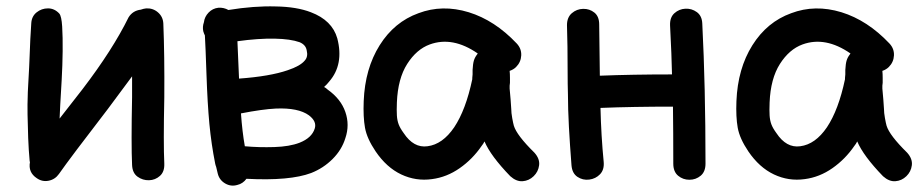

<svg xmlns="http://www.w3.org/2000/svg" viewBox="-20 -558 2869 596"><path d="M94 -5Q111 7 131 3Q151 -1 163 -18Q198 -68 315 -220L390 -321V-256Q387 -110 390 -46Q391 -21 407 -9.5Q423 2 442.5 1.5Q462 1 476.5 -12Q491 -25 490 -50Q487 -113 490 -255Q491 -387 487 -485Q486 -506 470.5 -519.5Q455 -533 434 -532Q425 -531 417 -528Q392 -525 379 -504Q330 -404 236 -281L165 -190Q165 -199 167 -232.5Q169 -266 171.5 -310.5Q174 -355 174.5 -399Q175 -443 173 -475.5Q171 -508 164 -516Q149 -532 129 -532Q109 -532 93.5 -519.5Q78 -507 77 -485Q77 -480 75.5 -459.5Q74 -439 73 -409.5Q72 -380 70.5 -349.5Q69 -319 67.5 -294Q66 -269 66 -257Q65 -237 65.5 -202.5Q66 -168 67.5 -129.5Q69 -91 72 -59Q72 -57 73 -55Q67 -23 94 -5Z M717 16Q734 12 745 -3Q880 4 946 -21Q984 -36 1012.5 -64.5Q1041 -93 1052 -129Q1066 -170 1052 -210.5Q1038 -251 997 -280Q992 -285 986 -288Q995 -296 1002 -305Q1048 -358 1027 -439Q1011 -495 945 -520Q901 -537 836 -538Q769 -540 689 -527Q675 -535 658 -534Q640 -532 627.5 -519Q615 -506 613 -489Q608 -475 611 -461Q613 -454 616 -448Q618 -415 621 -326Q624 -237 630 -173Q636 -110 648 -50Q649 -45 651 -40Q653 -30 656 -19Q661 1 679 11.5Q697 22 717 16ZM740 -104Q732 -149 728 -206Q795 -219 836 -221Q906 -224 939 -200Q964 -181 957 -159Q948 -130 910 -115Q879 -103 831.5 -101.5Q784 -100 740 -104ZM722 -314Q719 -386 717 -430Q782 -439 833 -438Q882 -437 910 -427Q929 -419 932 -402Q937 -382 926 -370Q912 -353 873 -340Q818 -321 722 -314Z M1321 -2Q1367 -8 1407 -36Q1447 -64 1475 -105Q1480 -111 1484 -119Q1503 -74 1564 -11Q1583 6 1602.5 4.5Q1622 3 1636.5 -11Q1651 -25 1653.5 -45Q1656 -65 1639 -84Q1584 -138 1575 -168Q1573 -175 1570 -191.5Q1567 -208 1567 -220Q1566 -229 1565 -249Q1563 -268 1562 -283V-292Q1562 -293 1563 -301Q1563 -308 1563 -316Q1563 -329 1562 -338Q1574 -342 1582 -350Q1597 -365 1598 -386Q1599 -407 1584 -423Q1516 -495 1435 -520Q1353 -545 1279 -517Q1204 -490 1158.5 -417.5Q1113 -345 1109 -244Q1107 -195 1113 -161.5Q1119 -128 1146 -88Q1180 -38 1225.5 -16.5Q1271 5 1321 -2ZM1307 -104Q1264 -98 1233 -145Q1222 -160 1217.5 -172Q1213 -184 1212 -199.5Q1211 -215 1212 -240Q1215 -314 1244 -359.5Q1273 -405 1314 -420Q1385 -446 1463 -392Q1462 -391 1461 -389Q1454 -380 1451 -370Q1448 -360 1447 -341Q1447 -334 1447 -327Q1446 -320 1446 -316V-312Q1426 -217 1390 -163Q1354 -110 1307 -104Z M1754 -45Q1756 -20 1772.5 -9Q1789 2 1809 -0.5Q1829 -3 1842.5 -17Q1856 -31 1854 -55Q1846 -137 1844 -223Q1944 -227 2069 -227Q2070 -149 2070 -50Q2070 -25 2085 -12.5Q2100 0 2120 0Q2140 0 2155 -12.5Q2170 -25 2170 -50Q2170 -289 2160 -485Q2159 -509 2143 -520.5Q2127 -532 2107.5 -531Q2088 -530 2073.5 -517Q2059 -504 2060 -479Q2065 -383 2066 -327Q1943 -327 1842 -323L1840 -482Q1840 -507 1825 -519Q1810 -531 1790 -530.5Q1770 -530 1755 -517Q1740 -504 1740 -480Q1741 -451 1741.5 -413Q1742 -375 1742 -336Q1742 -297 1743 -264Q1743 -222 1746 -164Q1749 -109 1754 -45Z M2478 -2Q2524 -8 2564 -36Q2604 -64 2632 -105Q2637 -111 2641 -119Q2660 -74 2721 -11Q2740 6 2759.5 4.5Q2779 3 2793.5 -11Q2808 -25 2810.5 -45Q2813 -65 2796 -84Q2741 -138 2732 -168Q2730 -175 2727 -191.5Q2724 -208 2724 -220Q2723 -229 2722 -249Q2720 -268 2719 -283V-292Q2719 -293 2720 -301Q2720 -308 2720 -316Q2720 -329 2719 -338Q2731 -342 2739 -350Q2754 -365 2755 -386Q2756 -407 2741 -423Q2673 -495 2592 -520Q2510 -545 2436 -517Q2361 -490 2315.5 -417.5Q2270 -345 2266 -244Q2264 -195 2270 -161.5Q2276 -128 2303 -88Q2337 -38 2382.5 -16.5Q2428 5 2478 -2ZM2464 -104Q2421 -98 2390 -145Q2379 -160 2374.5 -172Q2370 -184 2369 -199.5Q2368 -215 2369 -240Q2372 -314 2401 -359.5Q2430 -405 2471 -420Q2542 -446 2620 -392Q2619 -391 2618 -389Q2611 -380 2608 -370Q2605 -360 2604 -341Q2604 -334 2604 -327Q2603 -320 2603 -316V-312Q2583 -217 2547 -163Q2511 -110 2464 -104Z"/></svg>

Font: Balsamiq Sans
Style: Regular
Weight: 400
Designer: Michael Angeles
Foundry: Balsamiq SRL
Version: Version 1.020; ttfautohint (v1.8.4.7-5d5b);gftools[0.9.26]